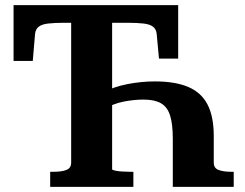

<svg xmlns="http://www.w3.org/2000/svg" viewBox="-20 -730 958 750"><path d="M585 -412Q664 -412 715 -390.5Q766 -369 790.5 -322Q815 -275 815 -198V-95Q815 -73 834 -66Q853 -59 883 -59H893V0H655V-188Q655 -245 644.5 -278.5Q634 -312 609 -326.5Q584 -341 541 -341Q503 -341 462.5 -333Q422 -325 383 -302V-369Q424 -391 478 -401.5Q532 -412 585 -412ZM176 0V-59H190Q220 -59 239 -66Q258 -73 258 -95V-641H231Q192 -641 167.5 -638Q143 -635 131 -625.5Q119 -616 117 -598L108 -492H33V-710H676V-501H601L592 -598Q590 -616 578 -625.5Q566 -635 541.5 -638Q517 -641 478 -641H418V-69Q418 -66 429.5 -63.5Q441 -61 457 -60Q473 -59 488 -59H501V0Z"/></svg>

Font: Roboto Serif 28pt SemiBold
Style: Regular
Weight: 600
Designer: Greg Gazdowicz
Foundry: Commercial Type
Version: Version 1.008